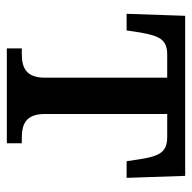

<svg xmlns="http://www.w3.org/2000/svg" viewBox="-20 -556 576 577"><g transform="rotate(90 268.5 -268.0)"><path d="M126 0H411V-45H397C357 -45 323 -54 323 -115V-482H391C435 -482 449 -464 459 -400L465 -360H515L509 -536H28L22 -360H72L78 -400C89 -464 102 -482 146 -482H214V-115C214 -54 180 -45 140 -45H126Z"/></g></svg>

Font: Noto Serif Medium
Style: Regular
Weight: 500
Designer: Monotype Design Team
Foundry: Monotype Imaging Inc.
Version: Version 2.013